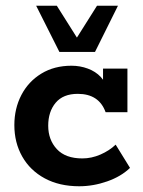

<svg xmlns="http://www.w3.org/2000/svg" viewBox="-20 -639 497 669"><path d="M256 10Q187 10 136 -17.5Q85 -45 57.5 -93.5Q30 -142 30 -203Q30 -261 54.5 -308Q79 -355 124 -382.5Q169 -410 229 -410Q259 -410 286 -400Q313 -390 331 -371Q349 -352 351 -327L339 -326V-400H424V-248H348Q325 -312 251 -312Q200 -312 174 -281Q148 -250 148 -201Q148 -152 178 -119.5Q208 -87 267 -87Q299 -87 330 -100.5Q361 -114 383 -135L433 -54Q402 -24 353.5 -7Q305 10 256 10ZM187 -458 106 -619H178L248 -508L318 -619H391L311 -458Z"/></svg>

Font: Rokkitt
Style: Bold
Weight: 700
Designer: Vernon Adams
Foundry: Vernon Adams
Version: Version 3.103